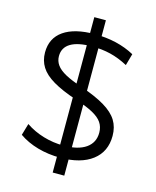

<svg xmlns="http://www.w3.org/2000/svg" viewBox="-135 -926 910 1122"><g transform="rotate(15 319.5 -365.0)"><path d="M313 10Q241.3 10 176.5 -8.3Q111.7 -26.7 62.3 -61.3L83 -132.1Q131.3 -99.1 191.2 -81.2Q251 -63.4 313 -63.4Q401.6 -63.4 449 -96.6Q496.3 -129.7 496.3 -190Q496.3 -225 478.6 -251.2Q461 -277.3 420.5 -299.1Q380 -321 311.3 -343Q224 -372.3 170.5 -404Q117 -435.6 92.8 -474.1Q68.6 -512.6 68.6 -562Q68.6 -648.3 134.7 -694.2Q200.7 -740 323 -740Q391 -740 452 -725.7Q513 -711.3 564 -683.3L544 -612.3Q489.7 -641.3 438 -653.9Q386.3 -666.6 326.3 -666.6Q240.7 -666.6 196.7 -640.3Q152.7 -614 152.7 -562Q152.7 -532.3 169.9 -508.3Q187 -484.3 225.2 -463.5Q263.4 -442.7 327.3 -421.7Q418.7 -390.4 473.2 -357.4Q527.7 -324.4 552 -284.9Q576.4 -245.3 576.4 -192Q576.4 -96 506.8 -43Q437.3 10 313 10ZM293.6 105V-30H363.7V105ZM293.6 -30V-378.3H363.7V-30ZM293.6 -378.3V-700H363.7V-378.3ZM293.6 -700V-835H363.7V-700Z"/></g></svg>

Font: M PLUS 1 Thin
Style: Regular
Weight: 100
Designer: Coji Morishita
Foundry: UNDERFOREST DESIGN
Version: Version 1.001